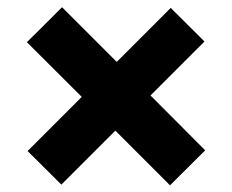

<svg xmlns="http://www.w3.org/2000/svg" viewBox="-20 -610 660 546"><path d="M56.5 -490 212.5 -334.5 58.5 -180.5 154.5 -85 308 -238.5 463.5 -83 563.5 -182.5 408 -338.5 561.5 -492 465.5 -587.5 312 -434 156.5 -589.5Z"/></svg>

Font: Monaspace Neon ExtraBold
Style: Regular
Weight: 800
Designer: Riley Cran & the Lettermatic Team
Foundry: Lettermatic
Version: Version 1.200 (Monaspace Neon)